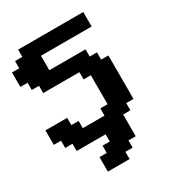

<svg xmlns="http://www.w3.org/2000/svg" viewBox="-254 -1030 1320 1435"><g transform="rotate(-30 406.0 -312.5)"><path d="M250 250H437.5V187.5H500V125H562.5V-62.5H625V-125H687.5V-500H625V-562.5H562.5V-625H250V-750H687.5V-875H125V-812.5H62.5V-750H0V-625H62.5V-562.5H125V-500H437.5V-437.5H500V-187.5H437.5V-125H250V-187.5H187.5V-250H0V-125H62.5V-62.5H125V0H375V62.5H312.5V125H250Z"/></g></svg>

Font: Faithful 32x
Style: Semibold
Weight: 400
Foundry: Faithful Resource Pack
Version: Version 1.0; January 27, 2023